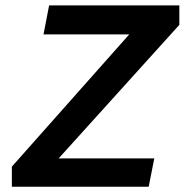

<svg xmlns="http://www.w3.org/2000/svg" viewBox="-20 -708 725 728"><path d="M145 -577.5H470L25 -76.2V0H543.8L565 -107.5H202.5L660 -613.8V-687.5H166.2Z"/></svg>

Font: Cambay
Style: Bold Italic
Weight: 700
Italic angle: -11°
Designer: Pooja Saxena
Foundry: Pooja Saxena
Version: Version 1.006;PS 001.006;hotconv 1.0.70;makeotf.lib2.5.58329